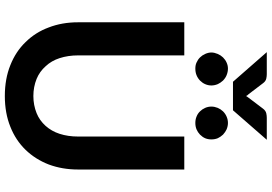

<svg xmlns="http://www.w3.org/2000/svg" viewBox="-182 -916 1107 782"><g transform="rotate(90 371.0 -525.5)"><path d="M441.4 -121.6Q470.7 -133.3 493.2 -158.2Q514.6 -182.1 525.4 -214.8Q536.6 -249.5 536.6 -290V-723.1H670.9V-290Q670.9 -226.1 650.4 -170.9Q629.4 -116.7 590.8 -76.7Q551.3 -36.1 496.6 -14.6Q441.4 7.8 371.6 7.8Q301.3 7.8 246.1 -14.6Q190.4 -36.6 151.9 -76.7Q112.3 -116.7 92.3 -170.9Q71.3 -225.1 71.3 -290V-723.1H206.1V-290.5Q206.1 -250 217.3 -215.3Q228 -182.1 250 -158.7Q272 -133.8 301.8 -121.6Q334.5 -108.4 371.6 -108.4Q408.7 -108.4 441.4 -121.6ZM460.4 -1059.1H549.8L429.7 -921.4H313.5L192.9 -1059.1H282.7Q291 -1059.1 300.3 -1057.1Q311.5 -1054.7 319.3 -1043.9L363.8 -985.4Q367.2 -981.9 368.7 -980Q370.6 -976.1 371.6 -974.6Q372.1 -975.1 373 -977.1Q374 -979 375 -980Q376.5 -982.9 378.9 -985.4L422.9 -1043.5Q431.2 -1054.7 442.4 -1057.1Q451.7 -1059.1 460.4 -1059.1ZM328.6 -833.5Q328.6 -820.3 323.2 -808.1Q318.4 -796.9 308.6 -787.1Q298.8 -777.8 286.6 -772.9Q274.9 -768.1 259.8 -768.1Q245.6 -768.1 235.4 -772.9Q223.1 -778.3 214.4 -787.1Q205.6 -795.9 200.2 -808.1Q194.3 -821.3 194.3 -833.5Q194.3 -845.2 200.2 -859.4Q205.1 -871.1 214.4 -880.9Q224.1 -890.6 235.4 -895.5Q247.1 -900.9 259.8 -900.9Q273.4 -900.9 286.6 -895.5Q297.9 -891.1 308.6 -880.9Q318.4 -870.1 323.2 -859.4Q328.6 -846.2 328.6 -833.5ZM528.8 -787.1Q519 -777.8 507.3 -772.9Q495.6 -768.1 481.4 -768.1Q466.8 -768.1 455.6 -772.9Q442.9 -777.8 434.1 -787.1Q425.3 -795.9 419.9 -808.1Q414.6 -820.3 414.6 -833.5Q414.6 -846.2 419.9 -859.4Q424.8 -871.1 434.1 -880.9Q443.8 -890.6 455.6 -895.5Q467.8 -900.9 481.4 -900.9Q494.1 -900.9 507.3 -895.5Q518.1 -890.6 528.8 -880.9Q538.6 -870.1 543.5 -859.4Q548.3 -847.7 548.3 -833.5Q548.3 -819.3 543.5 -808.1Q538.6 -796.9 528.8 -787.1Z"/></g></svg>

Font: Lato-SemiBold
Style: Bold
Weight: 500
Designer: Lukasz Dziedzic with Adam Twardoch and Botio Nikoltchev
Foundry: tyPoland Lukasz Dziedzic
Version: ""